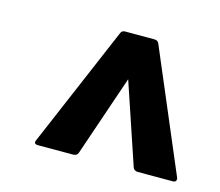

<svg xmlns="http://www.w3.org/2000/svg" viewBox="-60 -758 554 483"><g transform="rotate(15 217.0 -516.5)"><path d="M74 -350Q60 -350 67 -363L200 -675Q203 -683 211 -683H288Q297 -683 300 -675L432 -364Q435 -358 433 -354Q431 -350 425 -350H334Q324 -350 321 -358L250 -569L178 -358Q175 -350 165 -350Z"/></g></svg>

Font: Sofia Sans Condensed ExtraBold
Style: Italic
Weight: 800
Italic angle: -9°
Version: Version 4.100